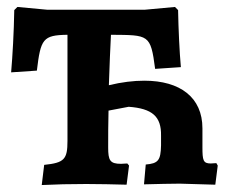

<svg xmlns="http://www.w3.org/2000/svg" viewBox="-20 -529 667 552"><path d="M602 -60C596 -60 591 -59 586 -59C564 -59 562 -68 562 -106V-160C562 -249 498 -297 395 -297C364 -297 330 -293 293 -284C295 -341 297 -394 299 -429C408 -428 413 -431 426 -331L500 -336C496 -380 493 -446 492 -500L483 -509L396 -501H116L30 -509L21 -500C20 -437 16 -367 12 -321L86 -326C97 -417 103 -428 174 -429V-124C174 -71 165 -61 107 -55L100 3C142 1 179 0 228 0C267 0 304 1 344 2L351 -53L346 -59C339 -59 334 -58 328 -58C296 -58 291 -68 291 -105C291 -137 291 -174 292 -211L350 -222C418 -217 444 -194 443 -139V-111C442 -68 435 -59 399 -56L394 1C430 0 475 -1 497 -1L599 2L606 -53Z"/></svg>

Font: Alegreya SC
Style: Bold
Weight: 700
Designer: Juan Pablo del Peral
Foundry: Huerta Tipografica
Version: Version 2.007;PS 002.007;hotconv 1.0.88;makeotf.lib2.5.64775